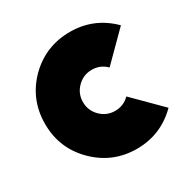

<svg xmlns="http://www.w3.org/2000/svg" viewBox="-126 -623 729 746"><g transform="rotate(-30 238.0 -250.0)"><path d="M282 -512Q173 -512 96 -436Q20 -359 20 -250Q20 -141 96 -65Q173 12 282 12Q390 12 467 -65L347 -185Q320 -158 282 -158Q244 -158 217 -185Q190 -212 190 -250Q190 -288 217 -315Q244 -342 282 -342Q320 -342 347 -315L467 -435Q390 -512 282 -512Z"/></g></svg>

Font: Unageo
Style: Black
Weight: 900
Designer: Richard Sepsi
Foundry: Richard Sepsi
Version: Version 2.000